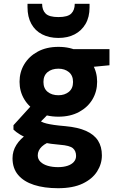

<svg xmlns="http://www.w3.org/2000/svg" viewBox="-20 -760 648 1012"><path d="M286 232Q213 232 159 214.5Q105 197 75.5 162Q46 127 46 74Q46 36 66.5 3.5Q87 -29 125 -54.5Q163 -80 217 -98L266 -21Q222 -8 200.5 12.5Q179 33 179 59Q179 79 193.5 93Q208 107 232 114Q256 121 286 121Q314 121 335.5 114Q357 107 369 93.5Q381 80 381 62Q381 36 364.5 21.5Q348 7 296 3Q247 -1 207.5 -9Q168 -17 137.5 -27.5Q107 -38 85.5 -51Q64 -64 51 -77V-100L161 -221L264 -189L131 -54L178 -130Q188 -124 198.5 -118.5Q209 -113 225 -109Q241 -105 265 -101.5Q289 -98 325 -95Q391 -89 433.5 -70Q476 -51 496.5 -19Q517 13 517 59Q517 104 492 143.5Q467 183 416 207.5Q365 232 286 232ZM288 -145Q224 -145 178.5 -170Q133 -195 108 -236.5Q83 -278 83 -329Q83 -380 108 -421.5Q133 -463 179 -488Q225 -513 288 -513Q351 -513 397 -488Q443 -463 467.5 -421.5Q492 -380 492 -329Q492 -278 467.5 -236.5Q443 -195 397 -170Q351 -145 288 -145ZM288 -258Q321 -258 343 -276Q365 -294 365 -328Q365 -362 343 -380Q321 -398 288 -398Q253 -398 231 -380Q209 -362 209 -328Q209 -294 231 -276Q253 -258 288 -258ZM370 -398 349 -501H557V-416ZM288 -560Q239 -560 202 -579Q165 -598 145 -634.5Q125 -671 125 -722V-740H202Q202 -707 220.5 -688.5Q239 -670 288 -670Q337 -670 355.5 -688.5Q374 -707 374 -740H452V-721Q452 -670 431 -634Q410 -598 373.5 -579Q337 -560 288 -560Z"/></svg>

Font: DM Sans 18pt Black
Style: Regular
Weight: 900
Designer: Colophon Foundry, Jonny Pinhorn
Foundry: Colophon Foundry
Version: Version 4.004;gftools[0.9.30]